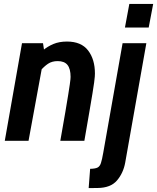

<svg xmlns="http://www.w3.org/2000/svg" viewBox="-20 -720 804 982"><path d="M4.5 0 92.5 -499H200L208 -446.5L126 0ZM288.5 0Q304 -87.5 313.8 -144.8Q323.5 -202 329 -236.2Q334.5 -270.5 337 -288.2Q339.5 -306 340.2 -313.8Q341 -321.5 341 -326.5Q341 -368 325.2 -387.8Q309.5 -407.5 275 -407.5Q246 -407.5 225.5 -393.8Q205 -380 184.5 -356L199.5 -462.5Q223.5 -482.5 253.2 -495Q283 -507.5 322.5 -507.5Q395.5 -507.5 430.5 -462Q465.5 -416.5 465.5 -344Q465.5 -337.5 464.8 -327.8Q464 -318 461.5 -298.2Q459 -278.5 453 -242.5Q447 -206.5 437 -147.5Q427 -88.5 411.5 0ZM433.5 242 441 143.5Q466.5 143 478.5 137.2Q490.5 131.5 496.2 114Q502 96.5 508 61.5L607 -499H728.5L620.5 111Q611 164.5 578.5 202.8Q546 241 479 241.5ZM619 -579 641.5 -700H763.5L740.5 -579Z"/></svg>

Font: Cabin
Style: Bold Italic
Weight: 700
Width: 4
Italic angle: -10°
Designer: Pablo Impallari
Foundry: Pablo Impallari. http://www.impallari.com Igino Marini. http://www.ikern.com
Version: Version 3.001